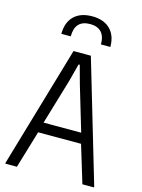

<svg xmlns="http://www.w3.org/2000/svg" viewBox="-140 -1044 831 1124"><g transform="rotate(15 275.5 -482.5)"><path d="M7 -6 222 -740H327L544 -6V0H474L405 -227H145L77 0H7ZM389 -290 308 -562 278 -672H271L242 -562L161 -290ZM367 -819Q367 -869 343.5 -893.5Q320 -918 276 -918Q184 -918 184 -819H127Q127 -888 166 -926.5Q205 -965 276 -965Q346 -965 385 -926.5Q424 -888 424 -819Z"/></g></svg>

Font: Encode Sans Compressed
Style: Regular
Weight: 400
Designer: Pablo Impallari, Andres Torresi
Foundry: Pablo Impallari, Andres Torresi
Version: Version 1.000; ttfautohint (v1.00) -l 8 -r 50 -G 200 -x 14 -